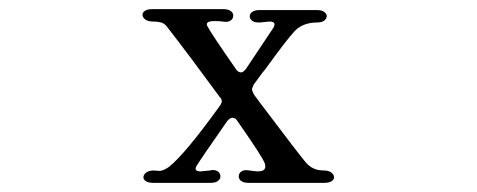

<svg xmlns="http://www.w3.org/2000/svg" viewBox="-20 -400 1040 419"><path d="M468 -380Q478 -380 483.5 -376Q489 -372 489 -366Q489 -359 483 -355Q477 -351 466 -353Q460 -354 448 -354Q428 -354 432 -344Q438 -331 495 -249Q500 -242 506 -242Q511 -242 517 -250Q517 -250 575 -337Q579 -342 579 -347Q579 -353 568 -353L548 -351H543Q535 -351 530 -355Q525 -359 525 -364Q525 -370 530.5 -374Q536 -378 546 -378H672Q682 -378 687.5 -374Q693 -370 693 -365Q693 -359 687.5 -355Q682 -351 673 -351Q640 -351 622 -331Q603 -310 559 -249Q553 -242 547 -233.5Q541 -225 534 -216Q530 -208 530 -205Q530 -202 534 -194L548 -175Q634 -61 647 -46Q662 -28 686 -28Q697 -28 703 -23.5Q709 -19 709 -13Q709 -8 703.5 -4.5Q698 -1 688 -1H522Q512 -1 506.5 -5Q501 -9 501 -15Q501 -22 507 -26Q513 -30 524 -28Q538 -26 543 -26Q563 -26 558 -43Q554 -56 498 -136Q494 -143 487 -143Q482 -143 476 -136Q416 -50 409 -38Q402 -26 418 -26L438 -28L444 -29Q452 -29 456.5 -25Q461 -21 461 -15Q461 -9 455.5 -5Q450 -1 440 -1H314Q304 -1 298.5 -4.5Q293 -8 293 -13Q293 -19 299 -23.5Q305 -28 316 -28L328 -27Q336 -27 349 -36Q384 -64 459 -168Q464 -175 464 -179Q464 -184 459 -189Q393 -279 345 -341Q339 -349 331.5 -351Q324 -353 314 -353Q303 -353 297 -357.5Q291 -362 291 -368Q291 -373 296.5 -376.5Q302 -380 312 -380Z"/></svg>

Font: Hina Mincho
Style: Regular
Weight: 400
Designer: satsuyako
Foundry: satsuyako
Version: Version 1.100